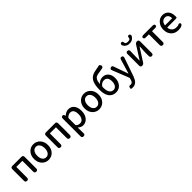

<svg xmlns="http://www.w3.org/2000/svg" viewBox="477 -2811 5031 5031"><g transform="rotate(-45 2992.5 -295.0)"><path d="M145 0Q87 0 87 -60V-490Q87 -550 147 -550H483Q543 -550 543 -490V-60Q543 0 486 0Q428 0 428 -60V-453Q428 -458 423 -458H207Q202 -458 202 -453V-60Q202 0 145 0Z M756 -62Q677 -143 677 -275Q677 -407 756 -488Q829 -564 936 -564Q1043 -564 1117 -488Q1195 -407 1195 -275Q1195 -143 1117 -62Q1043 13 936 13Q829 13 756 -62ZM834 -134Q872 -81 936.5 -81Q1001 -81 1039 -134Q1077 -187 1077 -275Q1077 -363 1039 -416Q1001 -469 936.5 -469Q872 -469 834 -416Q796 -363 796 -275Q796 -187 834 -134Z M1388 0Q1330 0 1330 -60V-490Q1330 -550 1390 -550H1726Q1786 -550 1786 -490V-60Q1786 0 1729 0Q1671 0 1671 -60V-453Q1671 -458 1666 -458H1450Q1445 -458 1445 -453V-60Q1445 0 1388 0Z M2016 223Q1959 223 1959 163V-491Q1959 -550 2005 -553Q2052 -557 2061 -499Q2062 -490 2063.5 -490Q2065 -490 2080 -502Q2154 -564 2235 -564Q2338 -564 2396 -487Q2452 -413 2452 -284Q2452 -148 2380 -65Q2313 13 2215 13Q2143 13 2074 -46Q2070 -49 2070 -44L2073 162Q2074 222 2016 223ZM2333 -282Q2333 -468 2204 -468Q2142 -468 2086 -413Q2074 -401 2074 -384V-148Q2074 -132 2086 -121Q2132 -82 2193.5 -82Q2255 -82 2294 -135Q2333 -188 2333 -282Z M2629 -62Q2550 -143 2550 -275Q2550 -407 2629 -488Q2702 -564 2809 -564Q2916 -564 2990 -488Q3068 -407 3068 -275Q3068 -143 2990 -62Q2916 13 2809 13Q2702 13 2629 -62ZM2707 -134Q2745 -81 2809.5 -81Q2874 -81 2912 -134Q2950 -187 2950 -275Q2950 -363 2912 -416Q2874 -469 2809.5 -469Q2745 -469 2707 -416Q2669 -363 2669 -275Q2669 -187 2707 -134Z M3436 13Q3310 13 3241 -78Q3172 -169 3172 -336Q3172 -508 3215 -607Q3254 -695 3335 -738Q3399 -772 3517 -789Q3592 -800 3609.5 -808Q3627 -816 3652 -774Q3677 -731 3629 -697Q3625 -694 3542 -681Q3441 -666 3431 -663Q3403 -653 3375 -643Q3348 -633 3321 -587Q3294 -541 3286 -447Q3286 -442 3289 -446Q3320 -484 3366.5 -506Q3413 -528 3464 -528Q3561 -528 3621 -461Q3683 -391 3683 -271Q3683 -144 3611 -64Q3542 13 3436 13ZM3434 -81Q3493 -81 3528.5 -133.5Q3564 -186 3564 -269.5Q3564 -353 3530 -397Q3496 -441 3433 -441Q3348 -441 3294 -368Q3282 -352 3282 -332V-312Q3282 -201 3321 -141Q3360 -81 3434 -81Z M3835 230Q3796 230 3779 223.5Q3762 217 3774 173Q3787 129 3823 136Q3828 137 3855 137Q3908 137 3934 62Q3943 34 3951 6Q3954 -4 3947 -22L3767 -474Q3744 -530 3796 -549Q3848 -568 3867 -511L4003 -122Q4006 -112 4008.5 -112Q4011 -112 4014 -121L4129 -507Q4147 -565 4197 -549Q4248 -533 4228 -476L4052 33Q4017 130 3971 176Q3917 230 3835 230Z M4407 0Q4354 0 4354 -60V-490Q4354 -550 4409 -549Q4465 -549 4463 -488L4455 -150Q4455 -145 4457 -145Q4459 -145 4467 -157L4690 -508Q4716 -550 4765 -550Q4822 -550 4822 -490V-60Q4822 0 4767 0Q4711 0 4711 -60V-174Q4711 -205 4713 -236L4722 -401Q4722 -406 4719.5 -406Q4717 -406 4709 -394L4485 -42Q4459 0 4410 0ZM4454 -696Q4413 -742 4412 -758Q4410 -818 4456 -820Q4502 -822 4504 -762Q4506 -709 4591.5 -709Q4677 -709 4679 -762Q4681 -822 4727 -820Q4773 -818 4771 -758Q4770 -742 4728 -696Q4681 -644 4591 -644Q4501 -644 4454 -696Z M5174 0Q5116 0 5116 -60V-453Q5116 -458 5111 -458H4998Q4938 -458 4938 -504Q4938 -550 4998 -550H5348Q5408 -550 5408 -504Q5408 -458 5348 -458H5236Q5231 -458 5231 -453V-60Q5231 0 5174 0Z M5736 13Q5621 13 5546 -63Q5468 -142 5468 -275Q5468 -403 5546 -486Q5618 -564 5719 -564Q5826 -564 5886 -492Q5944 -423 5944 -304Q5944 -273 5941 -259Q5938 -245 5882 -245H5586Q5581 -245 5581 -240Q5588 -167 5633.5 -122Q5679 -77 5751 -77Q5819 -77 5829 -84Q5879 -116 5902 -82Q5925 -47 5875 -14Q5835 13 5736 13ZM5581 -330Q5580 -325 5585 -325H5839Q5844 -325 5844 -330Q5844 -396 5812.5 -435Q5781 -474 5721 -474Q5667 -474 5629 -436Q5588 -395 5581 -330Z"/></g></svg>

Font: Resource Han Rounded KR Medium
Style: Regular
Weight: 500
Designer: Cyano Hao (round all glyphs); Ryoko NISHIZUKA 西塚涼子 (kana, bopomofo & ideographs); Paul D. Hunt (Latin, Greek & Cyrillic)
Foundry: Cyano Hao
Version: 0.990